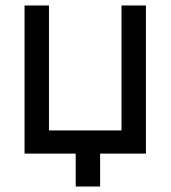

<svg xmlns="http://www.w3.org/2000/svg" viewBox="-20 -560 622 700"><path d="M345 120H256V0H69.5V-540H158.5V-84.5H423V-540H512V0H345Z"/></svg>

Font: CCSD_manrope Medium
Style: Regular
Weight: 500
Designer: Mikhail Sharanda
Foundry: Mikhail Sharanda
Version: Version 4.503